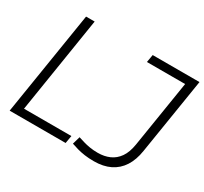

<svg xmlns="http://www.w3.org/2000/svg" viewBox="-144 -906 1194 1123"><g transform="rotate(30 453.0 -345.0)"><path d="M28 0 140 -700H198L95 -52H415L406 0ZM445 -18 460 -70Q479 -64 499 -58Q519 -52 543.5 -48Q568 -44 597 -44Q641 -44 676 -59.5Q711 -75 734.5 -108.5Q758 -142 767 -198L839 -648H581L590 -700H906L824 -188Q814 -123 785.5 -79Q757 -35 711 -12.5Q665 10 602 10Q567 10 539 6Q511 2 488 -4.5Q465 -11 445 -18Z"/></g></svg>

Font: Georama Light
Style: Italic
Weight: 300
Italic angle: -9°
Designer: Jean-Baptiste Levee
Foundry: Production Type
Version: Version 1.001